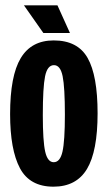

<svg xmlns="http://www.w3.org/2000/svg" viewBox="-20 -691 405 722"><path d="M181 11Q92 11 55 -58.5Q18 -128 18 -262Q18 -406 58 -472.5Q98 -539 182 -539Q272 -539 309.5 -473Q347 -407 347 -265Q347 -122 307 -55.5Q267 11 181 11ZM182 -81Q206 -81 215 -121Q224 -161 224 -260Q224 -363 215.5 -404.5Q207 -446 183 -446Q158 -446 149.5 -404Q141 -362 141 -258Q141 -160 150 -120.5Q159 -81 182 -81ZM143 -567 70 -671H196L243 -567Z"/></svg>

Font: Bricolage Grotesque 96pt Condensed SemiBold
Style: Regular
Weight: 600
Width: 3
Designer: Mathieu Triay
Foundry: Atelier Triay
Version: Version 1.001; ttfautohint (v1.8.4.7-5d5b);gftools[0.9.33.de